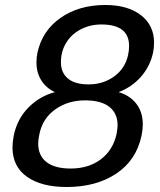

<svg xmlns="http://www.w3.org/2000/svg" viewBox="-20 -734 642 769"><path d="M30 -144Q30 -163 35 -191Q49 -258 94 -303.5Q139 -349 200 -365Q165 -381 145.5 -412Q126 -443 126 -484Q126 -504 130 -523Q149 -611 222.5 -662.5Q296 -714 402 -714Q491 -714 544 -673.5Q597 -633 597 -563Q597 -542 593 -523Q581 -468 544.5 -426.5Q508 -385 455 -365Q500 -352 526 -318.5Q552 -285 552 -235Q552 -218 547 -191Q526 -92 445.5 -38.5Q365 15 247 15Q146 15 88 -26Q30 -67 30 -144ZM493 -514Q497 -531 497 -550Q497 -636 386 -636Q341 -636 303.5 -616.5Q266 -597 245 -562.5Q224 -528 224 -485Q224 -443 252 -419.5Q280 -396 335 -396Q394 -396 438 -428.5Q482 -461 493 -514ZM447 -198Q451 -222 451 -232Q451 -280 418 -306Q385 -332 321 -332Q252 -332 201.5 -296Q151 -260 138 -198Q133 -175 133 -159Q133 -111 166 -85Q199 -59 263 -59Q335 -59 384 -96Q433 -133 447 -198Z"/></svg>

Font: Prompt
Style: Italic
Weight: 400
Italic angle: -12°
Designer: Katatrad Team
Foundry: CadsonDemak
Version: Version 1.001